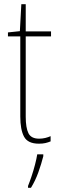

<svg xmlns="http://www.w3.org/2000/svg" viewBox="-20 -677 282 918"><path d="M167 -14Q183 -14 197 -17.5Q211 -21 222 -26V-1Q210 4 197 7Q184 10 166 10Q113 10 95 -23.5Q77 -57 77 -120V-503H18V-522L75 -528L82 -657H103V-527H224V-503H103V-119Q103 -66 116 -40Q129 -14 167 -14ZM187 70Q178 106 163.5 146.5Q149 187 128 221H114V212Q121 195 130.5 167Q140 139 147.5 110Q155 81 158 61H187Z"/></svg>

Font: Noto Sans Myanmar Condensed Thin
Style: Regular
Weight: 100
Width: 3
Designer: Monotype Design Team
Foundry: Monotype Imaging Inc.
Version: Version 2.107; ttfautohint (v1.8.4.7-5d5b)